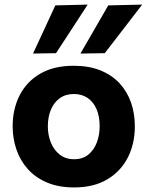

<svg xmlns="http://www.w3.org/2000/svg" viewBox="-20 -797 638 830"><path d="M301.2 13.3Q233.1 13.3 182.9 -8.1Q132.7 -29.6 99.8 -66.6Q66.9 -103.6 50.8 -151.3Q34.7 -198.9 34.7 -251Q34.7 -325.6 64.8 -384.8Q94.9 -444 153.6 -478.3Q212.3 -512.7 298.1 -512.7Q364.2 -512.7 413.9 -492.8Q463.5 -472.8 496.7 -437.1Q529.8 -401.3 546.4 -353.8Q562.9 -306.2 562.9 -251Q562.9 -175.7 532.5 -115.9Q502 -56.2 443.4 -21.4Q384.8 13.3 301.2 13.3ZM300.6 -108.7Q337.8 -108.7 362.2 -128.9Q386.6 -149.1 398.7 -181.5Q410.8 -213.9 410.8 -251Q410.8 -294.8 397 -326Q383.1 -357.3 358.1 -374Q333.2 -390.6 300 -390.6Q263.2 -390.6 238 -372.2Q212.7 -353.7 199.7 -322.1Q186.8 -290.5 186.8 -251Q186.8 -213.9 199.6 -181.5Q212.4 -149.1 237.8 -128.9Q263.1 -108.7 300.6 -108.7ZM327.7 -565.5Q358 -617.9 388.1 -669.9Q418.3 -722 447.9 -773.7L594.6 -777.1Q566.7 -740.9 539.4 -705.3Q512.1 -669.8 485.4 -635.2Q458.8 -600.7 432.8 -567.1ZM122.7 -565.5Q147.2 -618.2 171.2 -669.9Q195.2 -721.6 219.2 -773.7L358.9 -777.1Q335.5 -740.9 312.4 -705.3Q289.2 -669.8 266.7 -635.2Q244.1 -600.7 222 -567.1Z"/></svg>

Font: Commissioner Thin
Style: Regular
Weight: 100
Designer: Kostas Bartsokas
Foundry: Kostas Bartsokas
Version: Version 1.001;gftools[0.9.23]